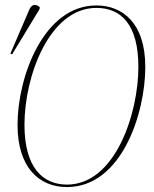

<svg xmlns="http://www.w3.org/2000/svg" viewBox="-20 -746 623 777"><path d="M29 -526 140 -709 141 -717C127 -729 110 -732 99 -708L22 -529ZM251 11C472 11 568 -287 568 -475C568 -655 474 -724 370 -724C157 -724 51 -436 51 -241C51 -66 140 11 251 11ZM251 1C153 1 79 -68 79 -241C79 -438 180 -714 370 -714C470 -714 540 -647 540 -475C540 -286 446 1 251 1Z"/></svg>

Font: Noto Serif Display Condensed Thin
Style: Italic
Weight: 100
Width: 3
Italic angle: -12°
Designer: Monotype Design Team
Foundry: Monotype Imaging Inc.
Version: Version 2.009